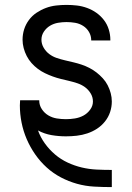

<svg xmlns="http://www.w3.org/2000/svg" viewBox="-20 -548 540 783"><path d="M435 215Q400 215 364 213Q328 211 294 201.5Q260 192 228.5 175.5Q197 159 170.5 135Q144 111 123.5 81.5Q103 52 89 19.5Q75 -13 68 -48Q61 -83 61 -118Q61 -123 61.5 -128.5Q62 -134 62 -139H140V-138Q140 -119 150.5 -103Q161 -87 177 -77.5Q193 -68 211.5 -65Q230 -62 249 -62Q267 -62 285.5 -65Q304 -68 320 -76.5Q336 -85 347.5 -100.5Q359 -116 359 -134Q359 -152 349.5 -167.5Q340 -183 326 -193Q312 -203 295.5 -208.5Q279 -214 262 -218Q245 -222 228.5 -226Q212 -230 195.5 -236Q179 -242 163.5 -249.5Q148 -257 134 -267.5Q120 -278 108.5 -291Q97 -304 89 -319.5Q81 -335 76.5 -352Q72 -369 72 -386Q72 -408 78.5 -428.5Q85 -449 98 -466.5Q111 -484 129 -496Q147 -508 167 -515.5Q187 -523 208.5 -525.5Q230 -528 251 -528Q273 -528 294 -525.5Q315 -523 335.5 -515.5Q356 -508 373.5 -495.5Q391 -483 404 -466Q417 -449 423.5 -428Q430 -407 430 -386V-383H352V-384Q352 -402 343 -417.5Q334 -433 319 -442.5Q304 -452 286.5 -455Q269 -458 251 -458Q234 -458 216.5 -455Q199 -452 184 -443Q169 -434 159 -419Q149 -404 149 -386Q149 -369 158 -353.5Q167 -338 181 -327.5Q195 -317 211.5 -311.5Q228 -306 245 -302Q262 -298 279 -294Q296 -290 312.5 -284.5Q329 -279 344.5 -271Q360 -263 373.5 -252.5Q387 -242 399 -229Q411 -216 419 -200.5Q427 -185 431.5 -168Q436 -151 436 -134Q436 -112 429 -91Q422 -70 408 -52.5Q394 -35 375.5 -23Q357 -11 336 -4Q315 3 293 5.5Q271 8 249 8Q219 8 190 3Q161 -2 135 -16Q145 12 163 37Q181 62 204.5 82Q228 102 256 115Q284 128 313.5 135Q343 142 373.5 143.5Q404 145 435 145H436V215Z"/></svg>

Font: Iosevka www.saffi
Style: Regular
Weight: 400
Monospace: yes
Designer: Belleve Invis
Foundry: Belleve Invis
Version: Version 22.0.2; ttfautohint (v1.8.3)